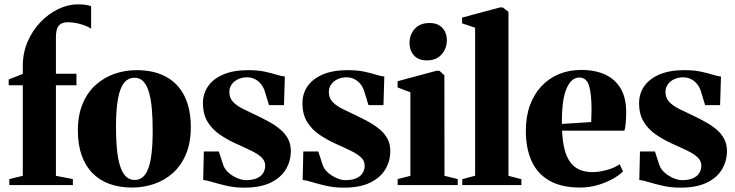

<svg xmlns="http://www.w3.org/2000/svg" viewBox="-20 -852 3386 884"><path d="M23 0V-27.5L85 -42.5V-459.5H20V-486L85 -512V-549Q85 -608.5 107 -659.8Q129 -711 166 -749.8Q203 -788.5 248 -810.2Q293 -832 338.5 -832Q362 -832 377.5 -829.2Q393 -826.5 399.5 -823.5V-720Q382.5 -731.5 352.5 -740.5Q322.5 -749.5 293 -749.5Q274.5 -749.5 262.2 -743.2Q250 -737 243.8 -722Q237.5 -707 237.5 -680.5V-512.5H332V-459.5H237.5V-42.5L315.5 -27.5V0Z M338.5 -250.5Q338.5 -322.5 360.8 -375Q383 -427.5 421.5 -461.8Q460 -496 508.2 -512.5Q556.5 -529 609 -529Q688.5 -529 744.2 -498.8Q800 -468.5 829.2 -410Q858.5 -351.5 858.5 -266.5Q858.5 -194.5 836.2 -142Q814 -89.5 776 -55.5Q738 -21.5 689.5 -5Q641 11.5 588.5 11.5Q530.5 11.5 484.2 -5.2Q438 -22 405.5 -55.2Q373 -88.5 355.8 -137.5Q338.5 -186.5 338.5 -250.5ZM600 -23.5Q629 -23.5 647.5 -47.5Q666 -71.5 674.5 -121.8Q683 -172 683 -250.5Q683 -304 679.2 -348.8Q675.5 -393.5 666.2 -426Q657 -458.5 640.8 -476.2Q624.5 -494 600 -494Q570 -494 551 -470.2Q532 -446.5 523 -396.2Q514 -346 514 -265.5Q514 -212.5 518 -168.2Q522 -124 531.8 -91.5Q541.5 -59 558 -41.2Q574.5 -23.5 600 -23.5Z M1104.5 12Q1062.5 12 1025.5 3.8Q988.5 -4.5 960.2 -13.2Q932 -22 915.5 -23L918.5 -154.5H987.5L1008 -91.5Q1015.5 -71 1034 -55.5Q1052.5 -40 1074 -31.2Q1095.5 -22.5 1112 -22.5Q1142 -22.5 1161.8 -31Q1181.5 -39.5 1191.2 -54.8Q1201 -70 1201 -89Q1201 -111 1184.8 -126.8Q1168.5 -142.5 1138 -157.5Q1107.5 -172.5 1063.5 -192Q1025.5 -209.5 991.2 -233Q957 -256.5 935.8 -291.2Q914.5 -326 914.5 -377Q914.5 -421 938.2 -455.2Q962 -489.5 1008.5 -509.2Q1055 -529 1122.5 -529Q1167 -529 1198.5 -522.2Q1230 -515.5 1252.2 -508.5Q1274.5 -501.5 1291.5 -499.5L1287.5 -368H1218.5L1200.5 -427Q1194.5 -449 1182 -464.5Q1169.5 -480 1153 -488Q1136.5 -496 1117.5 -496Q1095 -496 1076.5 -487.5Q1058 -479 1047 -463.8Q1036 -448.5 1036 -428Q1036 -400.5 1053.8 -382.2Q1071.5 -364 1099.8 -350.2Q1128 -336.5 1160.5 -321Q1190 -307 1218.2 -291.5Q1246.5 -276 1269.5 -257Q1292.5 -238 1305.8 -213.5Q1319 -189 1319 -156.5Q1319 -111 1296.5 -72.8Q1274 -34.5 1226.5 -11.2Q1179 12 1104.5 12Z M1562.5 12Q1520.5 12 1483.5 3.8Q1446.5 -4.5 1418.2 -13.2Q1390 -22 1373.5 -23L1376.5 -154.5H1445.5L1466 -91.5Q1473.5 -71 1492 -55.5Q1510.5 -40 1532 -31.2Q1553.5 -22.5 1570 -22.5Q1600 -22.5 1619.8 -31Q1639.5 -39.5 1649.2 -54.8Q1659 -70 1659 -89Q1659 -111 1642.8 -126.8Q1626.5 -142.5 1596 -157.5Q1565.5 -172.5 1521.5 -192Q1483.5 -209.5 1449.2 -233Q1415 -256.5 1393.8 -291.2Q1372.5 -326 1372.5 -377Q1372.5 -421 1396.2 -455.2Q1420 -489.5 1466.5 -509.2Q1513 -529 1580.5 -529Q1625 -529 1656.5 -522.2Q1688 -515.5 1710.2 -508.5Q1732.5 -501.5 1749.5 -499.5L1745.5 -368H1676.5L1658.5 -427Q1652.5 -449 1640 -464.5Q1627.5 -480 1611 -488Q1594.5 -496 1575.5 -496Q1553 -496 1534.5 -487.5Q1516 -479 1505 -463.8Q1494 -448.5 1494 -428Q1494 -400.5 1511.8 -382.2Q1529.5 -364 1557.8 -350.2Q1586 -336.5 1618.5 -321Q1648 -307 1676.2 -291.5Q1704.5 -276 1727.5 -257Q1750.5 -238 1763.8 -213.5Q1777 -189 1777 -156.5Q1777 -111 1754.5 -72.8Q1732 -34.5 1684.5 -11.2Q1637 12 1562.5 12Z M1811 0V-27.5L1869.5 -42.5V-427L1810.5 -449.5V-478L1989 -526H2003.5L2026 -505L2026.5 -42.5L2087.5 -27.5V0ZM1945 -574Q1906 -574 1885.8 -597.2Q1865.5 -620.5 1865.5 -653Q1865.5 -692.5 1889.5 -719.2Q1913.5 -746 1957 -746H1958Q1996.5 -746 2017 -723.2Q2037.5 -700.5 2037.5 -667.5Q2037.5 -629.5 2013.5 -601.8Q1989.5 -574 1946 -574Z M2167.5 -43V-724.5L2107.5 -744.5V-771L2280.5 -817.5H2295.5L2321 -797.5V-42.5L2380.5 -27V0H2108.5V-27Z M2651.5 11.5Q2564.5 11.5 2509 -20.5Q2453.5 -52.5 2427.2 -111.2Q2401 -170 2401 -249.5Q2401 -315 2419.8 -366.8Q2438.5 -418.5 2472.8 -455Q2507 -491.5 2553.5 -510.8Q2600 -530 2656.5 -530Q2753.5 -530 2807.5 -481.8Q2861.5 -433.5 2863 -343Q2863 -309 2861 -285.8Q2859 -262.5 2855 -250.5H2568Q2570 -199.5 2579.5 -163.5Q2589 -127.5 2606.2 -104.5Q2623.5 -81.5 2649 -70.5Q2674.5 -59.5 2708 -59.5Q2739 -59.5 2775.2 -69.8Q2811.5 -80 2833 -96L2848.5 -63Q2834 -47.5 2803.8 -30Q2773.5 -12.5 2733.8 -0.5Q2694 11.5 2651.5 11.5ZM2567 -281.5 2702 -290Q2702.5 -305.5 2702.8 -319.2Q2703 -333 2703.5 -348.5Q2703.5 -420.5 2692 -457.8Q2680.5 -495 2646.5 -495Q2630 -495 2615.5 -483.5Q2601 -472 2589.5 -446.8Q2578 -421.5 2572.2 -380.8Q2566.5 -340 2567 -281.5Z M3112.5 12Q3070.5 12 3033.5 3.8Q2996.5 -4.5 2968.2 -13.2Q2940 -22 2923.5 -23L2926.5 -154.5H2995.5L3016 -91.5Q3023.5 -71 3042 -55.5Q3060.5 -40 3082 -31.2Q3103.5 -22.5 3120 -22.5Q3150 -22.5 3169.8 -31Q3189.5 -39.5 3199.2 -54.8Q3209 -70 3209 -89Q3209 -111 3192.8 -126.8Q3176.5 -142.5 3146 -157.5Q3115.5 -172.5 3071.5 -192Q3033.5 -209.5 2999.2 -233Q2965 -256.5 2943.8 -291.2Q2922.5 -326 2922.5 -377Q2922.5 -421 2946.2 -455.2Q2970 -489.5 3016.5 -509.2Q3063 -529 3130.5 -529Q3175 -529 3206.5 -522.2Q3238 -515.5 3260.2 -508.5Q3282.5 -501.5 3299.5 -499.5L3295.5 -368H3226.5L3208.5 -427Q3202.5 -449 3190 -464.5Q3177.5 -480 3161 -488Q3144.5 -496 3125.5 -496Q3103 -496 3084.5 -487.5Q3066 -479 3055 -463.8Q3044 -448.5 3044 -428Q3044 -400.5 3061.8 -382.2Q3079.5 -364 3107.8 -350.2Q3136 -336.5 3168.5 -321Q3198 -307 3226.2 -291.5Q3254.5 -276 3277.5 -257Q3300.5 -238 3313.8 -213.5Q3327 -189 3327 -156.5Q3327 -111 3304.5 -72.8Q3282 -34.5 3234.5 -11.2Q3187 12 3112.5 12Z"/></svg>

Font: Merriweather 120pt ExtraBold
Style: Regular
Weight: 800
Version: Version 2.100